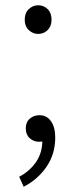

<svg xmlns="http://www.w3.org/2000/svg" viewBox="-20 -534 290 730"><path d="M125 -405Q105 -405 89.5 -419.5Q74 -434 74 -459Q74 -485 89.5 -499.5Q105 -514 125 -514Q146 -514 161 -499.5Q176 -485 176 -459Q176 -434 161 -419.5Q146 -405 125 -405ZM70 176 53 138Q93 117 117 82Q141 47 141 0L128 -69L168 -14Q160 -3 150 1Q140 5 129 5Q108 5 93 -8.5Q78 -22 78 -46Q78 -70 93.5 -83Q109 -96 130 -96Q158 -96 174 -73Q190 -50 190 -11Q190 52 156.5 100.5Q123 149 70 176Z"/></svg>

Font: Noto Sans JP Thin Light
Style: Regular
Weight: 300
Version: Version 2.004-H2;hotconv 1.0.118;makeotfexe 2.5.65603